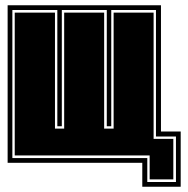

<svg xmlns="http://www.w3.org/2000/svg" viewBox="-20 -619 714 730"><path d="M521 91V0H9V-599H592V-119H667V91ZM540 73H649V-100H573V-581H403V-139H386V-581H215V-139H198V-581H27V-18H540ZM549 63V-28H36V-571H189V-130H224V-571H376V-130H412V-571H564V-91H639V63Z"/></svg>

Font: Alumni Sans Collegiate One
Style: Regular
Weight: 400
Designer: Robert E. Leuschke
Foundry: Robert E. Leuschke
Version: Version 1.100